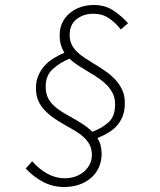

<svg xmlns="http://www.w3.org/2000/svg" viewBox="-20 -701 640 769"><path d="M237 48Q193 48 154.5 28.5Q116 9 83 -26L109 -55Q136 -24 169.5 -5.5Q203 13 239 13Q261 13 280.5 6.5Q300 0 315 -12.5Q330 -25 339 -42Q348 -59 348 -80Q348 -103 339.5 -120Q331 -137 316 -151Q301 -165 281 -177Q261 -189 239 -201Q214 -215 193 -230Q172 -245 156.5 -262Q141 -279 132.5 -300Q124 -321 124 -347Q124 -375 133 -397Q142 -419 157.5 -436.5Q173 -454 194 -467Q215 -480 238 -490Q229 -504 224 -521Q219 -538 219 -560Q219 -588 229.5 -610Q240 -632 259 -648Q278 -664 302.5 -672.5Q327 -681 356 -681Q401 -681 434 -659Q467 -637 493 -608L464 -583Q442 -611 415.5 -628.5Q389 -646 354 -646Q315 -646 287 -624.5Q259 -603 259 -561Q259 -540 266.5 -524Q274 -508 287.5 -494.5Q301 -481 319.5 -469Q338 -457 359 -444Q381 -431 402.5 -416Q424 -401 441 -383Q458 -365 469 -342Q480 -319 480 -289Q480 -259 472 -237.5Q464 -216 450 -199.5Q436 -183 415.5 -170.5Q395 -158 370 -148Q387 -122 387 -85Q387 -54 375.5 -29.5Q364 -5 343.5 12.5Q323 30 295.5 39Q268 48 237 48ZM261 -234Q288 -219 310.5 -204.5Q333 -190 350 -173Q391 -189 416 -212.5Q441 -236 441 -283Q441 -307 432.5 -325Q424 -343 410 -358Q396 -373 377.5 -386Q359 -399 338 -411Q315 -425 294.5 -438Q274 -451 258 -466Q218 -449 190.5 -423.5Q163 -398 163 -355Q163 -334 168.5 -318Q174 -302 186 -288Q198 -274 216.5 -261Q235 -248 261 -234Z"/></svg>

Font: Source Code Pro Light
Style: Italic
Weight: 300
Italic angle: -11°
Monospace: yes
Designer: Paul D. Hunt, Teo Tuominen
Foundry: Adobe Systems Incorporated
Version: Version 1.050;PS 1.000;hotconv 16.6.51;makeotf.lib2.5.65220